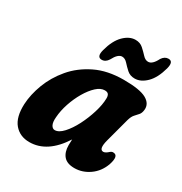

<svg xmlns="http://www.w3.org/2000/svg" viewBox="-154 -752 831 877"><g transform="rotate(30 261.0 -314.0)"><path d="M427.5 -176.5Q412.5 -121 437.5 -121Q448.5 -121 464.5 -136Q472.5 -142.5 480 -141.5Q509.5 -140.5 491.5 -86.5Q475 -41.5 438.5 -16Q402 9.5 360 9.5Q321.5 9.5 303.5 -11.2Q285.5 -32 285.5 -68.5Q285.5 -84 286.5 -99Q217 9.5 122.5 9.5Q72.5 9.5 43 -25.2Q13.5 -60 16.5 -129.5Q19 -181 40.2 -237.2Q61.5 -293.5 102.8 -342.5Q144 -391.5 206.8 -422.2Q269.5 -453 355.5 -453Q440 -453 474.5 -433.8Q509 -414.5 505 -380.5Q503 -363 494.8 -353.8Q486.5 -344.5 476.8 -333.8Q467 -323 461 -301.5ZM172 -150.5Q169.5 -123 176.8 -109.5Q184 -96 196 -96Q217 -96 240 -121Q263 -146 282.8 -184.5Q302.5 -223 315.2 -264.5Q328 -306 328.5 -339Q329 -352.5 323.8 -360.2Q318.5 -368 304 -368Q282.5 -368 260.5 -347.8Q238.5 -327.5 219.2 -294.8Q200 -262 187.2 -224Q174.5 -186 172 -150.5ZM394 -482.5Q369.5 -482.5 353.2 -497.2Q337 -512 324 -526.5Q311 -541 295.5 -541Q274 -541 254 -502.5Q241 -481.5 221 -481.5Q193.5 -481.5 205 -523.5Q220 -580 249.2 -609Q278.5 -638 310.5 -638Q335 -638 351.2 -623.2Q367.5 -608.5 380.8 -594Q394 -579.5 409 -579.5Q431.5 -579.5 450.5 -618Q464 -638.5 484 -638.5Q511 -638.5 500 -597Q484.5 -540 455.2 -511.2Q426 -482.5 394 -482.5Z"/></g></svg>

Font: Fraunces 144pt SuperSoft
Style: Bold Italic
Weight: 700
Italic angle: -16°
Version: Version 1.000;[0bf87f6ff]